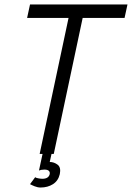

<svg xmlns="http://www.w3.org/2000/svg" viewBox="-20 -687 589 857"><path d="M220 0H157L286 -607H101L114 -667H549L536 -607H349ZM178 70Q171 70 165 71Q159 72 154 74L170 0H210L202 36Q221 36 237 48Q253 60 247 90Q240 120 216.5 135Q193 150 161 150Q148 150 134.5 144.5Q121 139 114 135L137 104Q140 107 151 109Q162 111 169 111Q197 111 202 90Q205 70 178 70Z"/></svg>

Font: Epunda Sans Light
Style: Italic
Weight: 300
Italic angle: -12.0243°
Designer: Simon Atzbach
Foundry: typofactur
Version: Version 2.204